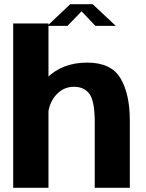

<svg xmlns="http://www.w3.org/2000/svg" viewBox="-20 -897 696 917"><path d="M43 0H211.5V-785H43ZM432.5 0H600V-322Q600 -448 555.5 -523Q511 -598 396.5 -598Q275.5 -598 201.2 -521.8Q127 -445.5 127 -367L208.5 -329Q208.5 -397 244.5 -439.8Q280.5 -482.5 333 -482.5Q383 -482.5 407.8 -447.5Q432.5 -412.5 432.5 -314ZM206 -773.5H302.5L369.5 -843L435.5 -773.5H533L422.5 -877H315.5Z"/></svg>

Font: Anybody UltraCondensed Thin
Style: Bold
Weight: 700
Version: Version 1.111